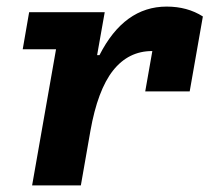

<svg xmlns="http://www.w3.org/2000/svg" viewBox="-20 -563 640 583"><path d="M77.5 0 161.5 -478 207 -413.5H49L68.5 -526H298L271.5 -376.5L241.5 -395.5H282Q357 -543 486 -543Q549 -543 596 -513L544.5 -378.5Q518.5 -394.5 495.2 -401.2Q472 -408 442 -408Q370 -408 323.2 -348.8Q276.5 -289.5 254.5 -165.5L225.5 0ZM421 -285.5 458.5 -498.5 596 -513 556 -285.5Z"/></svg>

Font: Google Sans Code
Style: Italic
Weight: 400
Italic angle: -10°
Monospace: yes
Designer: Google Sans Code Authors
Foundry: Google LLC
Version: Version 6.000